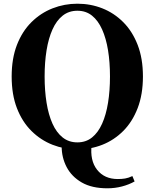

<svg xmlns="http://www.w3.org/2000/svg" viewBox="-20 -787 835 1037"><path d="M560 230Q476 230 421.5 198.5Q367 167 340 115.5Q313 64 313 3V-5H475Q465 80 504.5 130Q544 180 616 180Q638 180 656 177Q674 174 695 164L707 193Q677 210 639 220Q601 230 560 230ZM398 20Q328 20 264 -5Q200 -30 150 -79.5Q100 -129 71.5 -202.5Q43 -276 43 -374Q43 -471 71.5 -544.5Q100 -618 150 -667.5Q200 -717 264 -742Q328 -767 398 -767Q469 -767 532.5 -742Q596 -717 645.5 -667.5Q695 -618 723.5 -544.5Q752 -471 752 -374Q752 -277 723.5 -203Q695 -129 645.5 -79.5Q596 -30 532.5 -5Q469 20 398 20ZM398 -18Q444 -18 477 -44.5Q510 -71 531.5 -119Q553 -167 563.5 -232Q574 -297 574 -374Q574 -451 563.5 -515.5Q553 -580 531.5 -628Q510 -676 477 -702.5Q444 -729 398 -729Q352 -729 318.5 -702.5Q285 -676 263.5 -628Q242 -580 231.5 -515.5Q221 -451 221 -374Q221 -297 231.5 -232Q242 -167 263.5 -119Q285 -71 318.5 -44.5Q352 -18 398 -18Z"/></svg>

Font: Noto Serif JP Black
Style: Regular
Weight: 900
Designer: Ryoko NISHIZUKA 西塚涼子 (kana & ideographs); Frank Grießhammer (Latin, Greek & Cyrillic); Wenlong ZHANG 张文龙 (bopomofo); San
Foundry: Adobe
Version: Version 2.003-H1;hotconv 1.1.1;makeotfexe 2.6.0